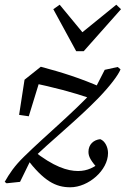

<svg xmlns="http://www.w3.org/2000/svg" viewBox="-31 -771 533 814"><path d="M267 23C344 23 427 -49 427 -122C427 -146 415 -173 394 -181C366 -178 344 -159 344 -127C344 -105 356 -88 385 -54H400V-87C370 -62 340 -46 300 -46C256 -46 197 -63 108 -134L81 -100C155 -3 205 23 267 23ZM54 0 97 -88C189 -178 290 -257 385 -354C436 -407 470 -452 480 -477L468 -487L413 -475L370 -391C274 -288 167 -201 71 -107C29 -66 9 -35 -11 0L-3 6L54 0ZM50 -284 91 -278 146 -457 92 -423C204 -399 270 -382 362 -351L400 -400C309 -440 232 -464 142 -488L73 -433L50 -284ZM222 -751 195 -732 292 -554H324L482 -732L462 -751L292 -613H336L222 -751Z"/></svg>

Font: Source Serif 4 Variable
Style: Italic
Weight: 400
Italic angle: -12°
Designer: Frank Grießhammer
Foundry: Adobe Systems Incorporated
Version: Version 4.004;hotconv 1.0.116;makeotfexe 2.5.65601